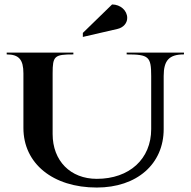

<svg xmlns="http://www.w3.org/2000/svg" viewBox="-20 -836 855 861"><path d="M351.5 -670.4 507.5 -706.4C532.5 -712.3 550.5 -731.7 550.5 -755.4C550.5 -788.9 520.1 -816 482.6 -816L351.5 -688.4ZM10 -592C64.8 -592 85 -568.8 85 -507V-262C85 -102.5 217.4 5 414 5C594 5 714 -100.5 714 -257V-495C714 -565.5 738.6 -592 805 -592V-600H548V-592C647 -592 658 -582.3 658 -495V-257C658 -123.2 560.4 -34 414 -34C295.7 -34 216 -114.9 216 -235V-507C216 -584.8 224 -592 309 -592V-600H10Z"/></svg>

Font: Prida01
Style: Black
Weight: 900
Designer: gluk
Foundry: gluk
Version: Version 00.072